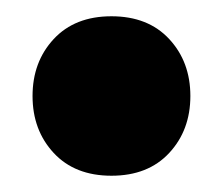

<svg xmlns="http://www.w3.org/2000/svg" viewBox="-20 -419 274 236"><path d="M20 -301Q20 -343 46 -371Q72 -399 117 -399Q162 -399 188 -371Q214 -343 214 -301Q214 -259 188 -231Q162 -203 117 -203Q72 -203 46 -231Q20 -259 20 -301Z"/></svg>

Font: Baloo Bhaina
Style: Regular
Weight: 400
Designer: Manish Minz, Shuchita Grover and Ek Type
Foundry: Ek Type
Version: Version 1.443;PS 1.000;hotconv 16.6.51;makeotf.lib2.5.65220;